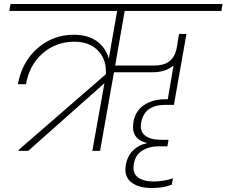

<svg xmlns="http://www.w3.org/2000/svg" viewBox="-20 -760 1141 967"><path d="M445 0 506 -341 122 0H73L74 -5L513 -386Q518 -457 475 -503.5Q432 -550 355 -550Q263 -550 195.5 -492Q128 -434 111 -336H70Q91 -449 169 -517Q247 -585 351 -585Q422 -585 467 -553Q512 -521 528 -465L570 -705H27L33 -740H1101L1095 -705H608L560 -430H758Q849 -430 868 -509L874 -541L877 -562L882 -589H919L856 -232H814Q707 -232 691 -143Q683 -99 710.5 -77.5Q738 -56 789 -56H829L823 -23H778Q732 -23 697 -2Q662 19 654 66Q646 111 674 132.5Q702 154 753 154Q805 154 851 138L845 170Q803 187 743 187Q678 187 640.5 157.5Q603 128 614 69Q622 25 651 -3Q680 -31 718 -38L719 -40Q638 -60 652 -145Q662 -203 706.5 -231.5Q751 -260 808 -260H825L854 -430Q814 -396 747 -396H554L484 0Z"/></svg>

Font: Poppins ExtraLight
Style: Italic
Weight: 275
Italic angle: -10°
Designer: Ninad Kale (Devanagari), Jonny Pinhorn (Latin)
Foundry: Indian Type Foundry
Version: Version 3.200;PS 1.000;hotconv 16.6.54;makeotf.lib2.5.65590